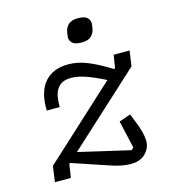

<svg xmlns="http://www.w3.org/2000/svg" viewBox="-110 -819 820 918"><g transform="rotate(-15 300.0 -359.5)"><path d="M425 10Q404 10 380 5.5Q356 1 324 -10L145 -70L140 -66L130 0H51L62 -78L420 -407Q358 -438 320.5 -450Q283 -462 255 -462Q226 -462 208.5 -452Q191 -442 181.5 -425Q172 -408 169 -386Q166 -364 166 -341H102V-353Q102 -438 142.5 -483Q183 -528 258 -528Q300 -528 343.5 -512Q387 -496 445 -461L465 -449L470 -453L480 -516H559L548 -440L190 -112L445 -53L456 -64L425 -200L482 -220L498 -180Q509 -154 516.5 -126.5Q524 -99 524 -76Q524 -43 498 -16.5Q472 10 425 10ZM348 -612Q316 -612 303 -624Q290 -636 290 -652Q290 -657 291.5 -666.5Q293 -676 294 -681Q297 -699 312 -714Q327 -729 360 -729Q392 -729 405 -717Q418 -705 418 -689Q418 -684 416.5 -674.5Q415 -665 414 -660Q411 -642 396 -627Q381 -612 348 -612Z"/></g></svg>

Font: IBM Plex Mono
Style: Italic
Weight: 400
Italic angle: -9°
Monospace: yes
Designer: Mike Abbink, Paul van der Laan, Pieter van Rosmalen
Foundry: Bold Monday
Version: Version 2.3